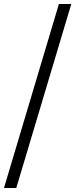

<svg xmlns="http://www.w3.org/2000/svg" viewBox="-20 -828 380 968"><path d="M0 120 277 -808H339.5L62 120Z"/></svg>

Font: Encode Sans Expanded Light
Style: Regular
Weight: 300
Width: 7
Designer: Multiple Designers
Foundry: Impallari Type
Version: Version 2.000